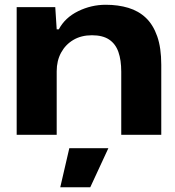

<svg xmlns="http://www.w3.org/2000/svg" viewBox="-20 -566 735 806"><path d="M50 0V-536H212L218 -443H227Q253 -492 308 -519Q363 -546 424 -546Q476 -546 519 -533Q562 -520 592.5 -491Q623 -462 640 -413.5Q657 -365 657 -294V0H489V-265Q489 -314 477 -348Q465 -382 438 -400Q411 -418 366 -418Q321 -418 288 -398.5Q255 -379 236.5 -345Q218 -311 218 -267V0ZM233 220 271 56H435L359 220Z"/></svg>

Font: Mona Sans Expanded
Style: Bold
Weight: 700
Width: 7
Designer: Deni Anggara
Foundry: GitHub
Version: Version 2.000